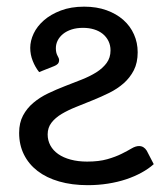

<svg xmlns="http://www.w3.org/2000/svg" viewBox="-20 -534 490 562"><path d="M94.5 -323Q83 -337.5 75.8 -355.8Q68.5 -374 68.5 -394Q68.5 -414.5 78.5 -435.8Q88.5 -457 108.5 -474.5Q128.5 -492 158 -503.2Q187.5 -514.5 226.5 -514.5Q263 -514.5 292 -504Q321 -493.5 341.2 -475.5Q361.5 -457.5 372.2 -433.2Q383 -409 383 -381Q383 -350.5 371.8 -328.5Q360.5 -306.5 342 -290.2Q323.5 -274 299.8 -262.2Q276 -250.5 251.2 -240.5Q226.5 -230.5 202.8 -221Q179 -211.5 160.5 -200.5Q142 -189.5 130.8 -175Q119.5 -160.5 119.5 -140.5Q119.5 -123 127.5 -108.2Q135.5 -93.5 150.5 -83Q165.5 -72.5 187 -66.8Q208.5 -61 235 -61Q269.5 -61 294 -68Q318.5 -75 336 -83.8Q353.5 -92.5 365.2 -99.5Q377 -106.5 387 -106.5Q401 -106.5 409.5 -93L430 -53.5Q415 -40 394.5 -28.8Q374 -17.5 349.2 -9.2Q324.5 -1 296 3.5Q267.5 8 237 8Q190.5 8 153.2 -2.8Q116 -13.5 90 -33.5Q64 -53.5 50 -81.8Q36 -110 36 -145Q36 -174.5 47.5 -196Q59 -217.5 77.8 -233.2Q96.5 -249 120.5 -260.5Q144.5 -272 169.8 -281.8Q195 -291.5 219 -301Q243 -310.5 261.8 -322.2Q280.5 -334 292 -349.5Q303.5 -365 303.5 -386.5Q303.5 -401.5 297.5 -413.8Q291.5 -426 280.8 -434.8Q270 -443.5 255.2 -448Q240.5 -452.5 223 -452.5Q204.5 -452.5 189.8 -447.8Q175 -443 164.8 -434.8Q154.5 -426.5 149 -415.8Q143.5 -405 143.5 -393Q143.5 -379.5 148.2 -371.2Q153 -363 153 -358.5Q153 -351 149 -347Q145 -343 138.5 -340.5Z"/></svg>

Font: Lato-Regular
Style: Regular
Weight: 400
Designer: Lukasz Dziedzic with Adam Twardoch and Botio Nikoltchev
Foundry: tyPoland Lukasz Dziedzic
Version: Version 2.015; 2015-08-06; http://www.latofonts.com/